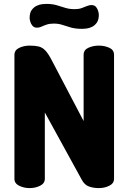

<svg xmlns="http://www.w3.org/2000/svg" viewBox="-20 -965 659 985"><path d="M132 0Q103 0 78.5 -12Q54 -24 54 -48V-683Q54 -708 78.5 -719.5Q103 -731 132 -731Q160 -731 178.5 -726.5Q197 -722 212.5 -706Q228 -690 247 -653L409 -344V-684Q409 -709 433.5 -720Q458 -731 487 -731Q516 -731 540.5 -720Q565 -709 565 -684V-48Q565 -24 540.5 -12Q516 0 487 0Q460 0 437 -8Q414 -16 400 -42L210 -388V-48Q210 -24 185.5 -12Q161 0 132 0ZM402 -817Q367 -817 343 -824Q319 -831 299.5 -837.5Q280 -844 256 -844Q235 -844 220 -839Q205 -834 193.5 -828.5Q182 -823 170 -823Q155 -823 146.5 -833Q138 -843 135 -855Q132 -867 132 -872Q132 -899 142.5 -913.5Q153 -928 167.5 -935Q182 -942 196 -943.5Q210 -945 217 -945Q248 -945 270 -938.5Q292 -932 314 -925Q336 -918 363 -918Q384 -918 399 -923.5Q414 -929 426 -934Q438 -939 449 -939Q465 -939 473 -929Q481 -919 484 -907Q487 -895 487 -890Q487 -863 476.5 -848.5Q466 -834 451.5 -827Q437 -820 423 -818.5Q409 -817 402 -817Z"/></svg>

Font: Dosis ExtraLight ExtraBold
Style: Regular
Weight: 800
Version: Version 3.001; ttfautohint (v1.8.2)